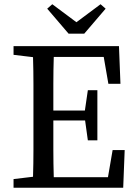

<svg xmlns="http://www.w3.org/2000/svg" viewBox="-20 -887 644 907"><path d="M569 -178 562 0H44V-41L136 -52Q138 -115 138 -179.5Q138 -244 138 -310V-359Q138 -424 138 -488Q138 -552 136 -617L44 -628V-669H542L549 -491H492L470 -618H234Q232 -555 232 -492Q232 -429 232 -365H381L395 -461H440V-224H395L382 -318H232Q232 -246 232 -180.5Q232 -115 234 -50H490L512 -178ZM479 -846 378 -728H304L203 -846L227 -867L341 -782L455 -867Z"/></svg>

Font: SourceSerifPro
Style: Book
Weight: 400
Designer: Frank Grießhammer
Foundry: Adobe Systems Incorporated
Version: Version 1.014;PS Version 1.0;hotconv 1.0.73;makeotf.lib2.5.5